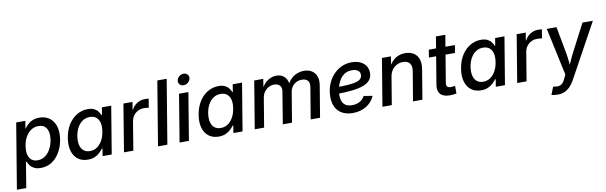

<svg xmlns="http://www.w3.org/2000/svg" viewBox="-65 -1347 6788 2149"><g transform="rotate(-10 3329.5 -272.0)"><path d="M-9.3 204.1 113.8 -539.1H217.8L203.6 -453.6H207Q221.2 -475.1 243.7 -496.6Q266.1 -518.1 299.1 -532.5Q332 -546.9 377.4 -546.9Q435.5 -546.9 478.8 -521Q522 -495.1 545.9 -446.8Q569.8 -398.4 569.8 -330.6Q569.8 -269.5 551.8 -208.7Q533.7 -147.9 499 -98.4Q464.4 -48.8 413.8 -19Q363.3 10.7 297.9 10.7Q250.5 10.7 220.9 -5.4Q191.4 -21.5 175.3 -44.2Q159.2 -66.9 151.4 -86.9H145L97.2 204.1ZM276.9 -80.1Q322.8 -80.1 357.2 -102.5Q391.6 -125 415 -161.9Q438.5 -198.7 450.4 -241.9Q462.4 -285.2 462.4 -327.1Q462.4 -385.7 434.8 -420.9Q407.2 -456.1 351.6 -456.1Q306.2 -456.1 271.7 -434.3Q237.3 -412.6 213.9 -376.7Q190.4 -340.8 178.7 -297.4Q167 -253.9 167 -210.9Q167 -150.9 194.8 -115.5Q222.7 -80.1 276.9 -80.1Z M833.5 10.7Q767.1 10.7 721.4 -23.4Q675.8 -57.6 657.2 -120.4Q638.7 -183.1 652.8 -269Q667.5 -356 707 -418Q746.6 -480 803.7 -513.4Q860.8 -546.9 926.3 -546.9Q973.1 -546.9 1001.5 -531.7Q1029.8 -516.6 1045.2 -494.9Q1060.5 -473.1 1068.4 -453.6H1073.7L1087.9 -539.1H1193.8L1104.5 0H1000.5L1014.2 -83.5H1006.8Q991.7 -63 968.8 -41Q945.8 -19 912.6 -4.2Q879.4 10.7 833.5 10.7ZM872.6 -80.1Q918 -80.1 953.4 -104.2Q988.8 -128.4 1012.7 -170.9Q1036.6 -213.4 1045.4 -269.5Q1055.2 -326.2 1045.4 -367.9Q1035.6 -409.7 1007.8 -432.9Q980 -456.1 934.6 -456.1Q888.2 -456.1 852.3 -431.9Q816.4 -407.7 793.2 -366Q770 -324.2 761.2 -269.5Q752.4 -214.8 761.7 -171.9Q771 -128.9 798.8 -104.5Q826.7 -80.1 872.6 -80.1Z M1243.7 0 1332.5 -539.1H1435.5L1421.4 -452.6H1426.3Q1448.2 -496.6 1488.5 -521.5Q1528.8 -546.4 1577.1 -546.4Q1587.4 -546.4 1599.9 -545.7Q1612.3 -544.9 1620.1 -543.9L1603.5 -442.9Q1596.2 -444.3 1580.6 -446.3Q1564.9 -448.2 1548.3 -448.2Q1513.2 -448.2 1482.4 -433.1Q1451.7 -418 1430.9 -390.4Q1410.2 -362.8 1403.8 -325.7L1350.1 0Z M1857.4 -727.5 1736.8 0H1630.4L1751 -727.5Z M1875.5 0 1964.4 -539.1H2070.8L1981.9 0ZM2031.7 -623.5Q2003.9 -623.5 1987.5 -642.3Q1971.2 -661.1 1975.6 -687.5Q1980 -714.4 2002.7 -732.7Q2025.4 -751 2053.2 -751Q2081.1 -751 2097.4 -732.7Q2113.8 -714.4 2109.4 -687.5Q2105.5 -661.1 2082.5 -642.3Q2059.6 -623.5 2031.7 -623.5Z M2320.3 10.7Q2253.9 10.7 2208.3 -23.4Q2162.6 -57.6 2144 -120.4Q2125.5 -183.1 2139.6 -269Q2154.3 -356 2193.8 -418Q2233.4 -480 2290.5 -513.4Q2347.7 -546.9 2413.1 -546.9Q2460 -546.9 2488.3 -531.7Q2516.6 -516.6 2532 -494.9Q2547.4 -473.1 2555.2 -453.6H2560.5L2574.7 -539.1H2680.7L2591.3 0H2487.3L2501 -83.5H2493.7Q2478.5 -63 2455.6 -41Q2432.6 -19 2399.4 -4.2Q2366.2 10.7 2320.3 10.7ZM2359.4 -80.1Q2404.8 -80.1 2440.2 -104.2Q2475.6 -128.4 2499.5 -170.9Q2523.4 -213.4 2532.2 -269.5Q2542 -326.2 2532.2 -367.9Q2522.5 -409.7 2494.6 -432.9Q2466.8 -456.1 2421.4 -456.1Q2375 -456.1 2339.1 -431.9Q2303.2 -407.7 2280 -366Q2256.8 -324.2 2248 -269.5Q2239.3 -214.8 2248.5 -171.9Q2257.8 -128.9 2285.6 -104.5Q2313.5 -80.1 2359.4 -80.1Z M2730 0 2819.3 -539.1H2921.4L2903.3 -416.5L2894.5 -419.4Q2914.1 -464.8 2942.6 -493.2Q2971.2 -521.5 3004.6 -535.2Q3038.1 -548.8 3072.3 -548.8Q3113.8 -548.8 3142.3 -531Q3170.9 -513.2 3186 -482.2Q3201.2 -451.2 3202.6 -410.2L3189.5 -417Q3207 -459.5 3237.1 -488.8Q3267.1 -518.1 3305.2 -533.4Q3343.3 -548.8 3384.8 -548.8Q3434.6 -548.8 3471.2 -526.9Q3507.8 -504.9 3524.9 -462.6Q3542 -420.4 3531.7 -358.4L3472.2 0H3365.7L3424.8 -355Q3431.2 -392.1 3421.4 -414.1Q3411.6 -436 3391.4 -445.6Q3371.1 -455.1 3345.2 -455.1Q3309.1 -455.1 3280.3 -439.9Q3251.5 -424.8 3233.4 -398.7Q3215.3 -372.6 3210 -339.8L3153.3 0H3048.8L3108.4 -361.8Q3116.2 -406.2 3093.5 -430.7Q3070.8 -455.1 3030.3 -455.1Q2999 -455.1 2969.5 -440.4Q2939.9 -425.8 2918.7 -397.7Q2897.5 -369.6 2891.1 -329.1L2836.4 0Z M3844.7 11.7Q3776.4 11.7 3727.1 -14.2Q3677.7 -40 3651.4 -89.8Q3625 -139.6 3625.5 -210.9Q3626 -281.7 3648.7 -343.3Q3671.4 -404.8 3712.4 -451.2Q3753.4 -497.6 3807.9 -523.9Q3862.3 -550.3 3926.3 -550.3Q3981 -550.3 4022.2 -532Q4063.5 -513.7 4086.7 -479.7Q4109.9 -445.8 4109.9 -398.4Q4109.9 -350.6 4084 -318.1Q4058.1 -285.6 4005.6 -266.1Q3953.1 -246.6 3873.3 -238Q3793.5 -229.5 3685.5 -229.5L3698.7 -304.2Q3789.6 -304.2 3849.1 -308.8Q3908.7 -313.5 3943.1 -324.2Q3977.5 -335 3991.9 -353Q4006.3 -371.1 4006.3 -397.5Q4006.3 -427.2 3981.9 -444.6Q3957.5 -461.9 3915.5 -461.9Q3863.8 -461.9 3827.9 -437.5Q3792 -413.1 3770.3 -374.3Q3748.5 -335.4 3738.5 -292Q3728.5 -248.5 3728.5 -209.5Q3728 -172.9 3739.5 -142.3Q3751 -111.8 3778.1 -94Q3805.2 -76.2 3851.6 -76.2Q3901.9 -76.2 3939.5 -97.7Q3977.1 -119.1 3995.1 -155.8L4093.8 -139.2Q4064.9 -70.3 3998.8 -29.3Q3932.6 11.7 3844.7 11.7Z M4339.8 -314 4287.6 0H4181.2L4270.5 -539.1H4372.6L4352.1 -406.7L4337.4 -410.2Q4372.6 -481.4 4421.9 -514.2Q4471.2 -546.9 4533.7 -546.9Q4590.3 -546.9 4629.6 -522.7Q4668.9 -498.5 4685.8 -451.9Q4702.6 -405.3 4691.4 -337.4L4635.3 0H4528.8L4584 -331.5Q4594.2 -391.6 4569.6 -422.6Q4544.9 -453.6 4493.7 -453.6Q4456.5 -453.6 4424.1 -437.3Q4391.6 -420.9 4369.4 -389.6Q4347.2 -358.4 4339.8 -314Z M5100.1 -539.1 5085.4 -452.1H4789.1L4803.2 -539.1ZM4907.7 -671.4H5014.2L4927.2 -145Q4921.4 -112.3 4932.9 -98.1Q4944.3 -84 4975.6 -84Q4984.4 -84 4998.3 -85.7Q5012.2 -87.4 5022.5 -88.9L5022.9 -2.9Q5006.8 1 4987.3 3.2Q4967.8 5.4 4949.2 5.4Q4874.5 5.4 4841.1 -31.2Q4807.6 -67.9 4818.8 -135.3Z M5302.7 10.7Q5236.3 10.7 5190.7 -23.4Q5145 -57.6 5126.5 -120.4Q5107.9 -183.1 5122.1 -269Q5136.7 -356 5176.3 -418Q5215.8 -480 5272.9 -513.4Q5330.1 -546.9 5395.5 -546.9Q5442.4 -546.9 5470.7 -531.7Q5499 -516.6 5514.4 -494.9Q5529.8 -473.1 5537.6 -453.6H5543L5557.1 -539.1H5663.1L5573.7 0H5469.7L5483.4 -83.5H5476.1Q5460.9 -63 5438 -41Q5415 -19 5381.8 -4.2Q5348.6 10.7 5302.7 10.7ZM5341.8 -80.1Q5387.2 -80.1 5422.6 -104.2Q5458 -128.4 5481.9 -170.9Q5505.9 -213.4 5514.6 -269.5Q5524.4 -326.2 5514.6 -367.9Q5504.9 -409.7 5477.1 -432.9Q5449.2 -456.1 5403.8 -456.1Q5357.4 -456.1 5321.5 -431.9Q5285.6 -407.7 5262.5 -366Q5239.3 -324.2 5230.5 -269.5Q5221.7 -214.8 5231 -171.9Q5240.2 -128.9 5268.1 -104.5Q5295.9 -80.1 5341.8 -80.1Z M5712.9 0 5801.8 -539.1H5904.8L5890.6 -452.6H5895.5Q5917.5 -496.6 5957.8 -521.5Q5998 -546.4 6046.4 -546.4Q6056.6 -546.4 6069.1 -545.7Q6081.5 -544.9 6089.4 -543.9L6072.8 -442.9Q6065.4 -444.3 6049.8 -446.3Q6034.2 -448.2 6017.6 -448.2Q5982.4 -448.2 5951.7 -433.1Q5920.9 -418 5900.1 -390.4Q5879.4 -362.8 5873 -325.7L5819.3 0Z M6066.9 198.2 6101.6 110.4 6123 112.8Q6147.9 118.2 6168.7 114.3Q6189.5 110.4 6206.8 94Q6224.1 77.6 6238.3 45.9L6260.3 1L6144 -539.1H6254.4L6311 -234.9Q6319.8 -186 6324.2 -137.5Q6328.6 -88.9 6334.5 -40.5H6302.2Q6324.2 -88.9 6345.2 -137.7Q6366.2 -186.5 6391.6 -234.9L6549.8 -539.1H6668L6329.1 79.1Q6306.2 120.6 6277.6 149.2Q6249 177.7 6214.4 192.4Q6179.7 207 6137.7 207Q6115.7 207 6096.9 204.1Q6078.1 201.2 6066.9 198.2Z"/></g></svg>

Font: Inter 18pt Medium
Style: Italic
Weight: 500
Italic angle: -9.3988°
Designer: Rasmus Andersson
Foundry: rsms
Version: Version 4.001;git-66647c0bb